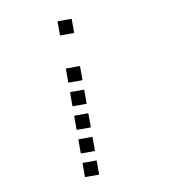

<svg xmlns="http://www.w3.org/2000/svg" viewBox="-76 -750 752 801"><g transform="rotate(-10 300.0 -350.0)"><path d="M221 -680Q220 -680 220 -680Q220 -680 220 -679V-621Q220 -620 220 -620Q220 -620 221 -620H279Q280 -620 280 -620Q280 -620 280 -621V-679Q280 -680 280 -680Q280 -680 279 -680ZM221 -480Q220 -480 220 -480Q220 -480 220 -479V-421Q220 -420 220 -420Q220 -420 221 -420H279Q280 -420 280 -420Q280 -420 280 -421V-479Q280 -480 280 -480Q280 -480 279 -480ZM221 -380Q220 -380 220 -380Q220 -380 220 -379V-321Q220 -320 220 -320Q220 -320 221 -320H279Q280 -320 280 -320Q280 -320 280 -321V-379Q280 -380 280 -380Q280 -380 279 -380ZM221 -280Q220 -280 220 -280Q220 -280 220 -279V-221Q220 -220 220 -220Q220 -220 221 -220H279Q280 -220 280 -220Q280 -220 280 -221V-279Q280 -280 280 -280Q280 -280 279 -280ZM221 -180Q220 -180 220 -180Q220 -180 220 -179V-121Q220 -120 220 -120Q220 -120 221 -120H279Q280 -120 280 -120Q280 -120 280 -121V-179Q280 -180 280 -180Q280 -180 279 -180ZM221 -80Q220 -80 220 -80Q220 -80 220 -79V-21Q220 -20 220 -20Q220 -20 221 -20H279Q280 -20 280 -20Q280 -20 280 -21V-79Q280 -80 280 -80Q280 -80 279 -80Z"/></g></svg>

Font: Doto Medium
Style: Regular
Weight: 500
Monospace: yes
Version: Version 1.000